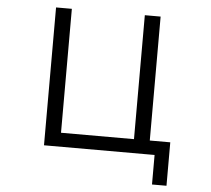

<svg xmlns="http://www.w3.org/2000/svg" viewBox="-59 -797 1117 1017"><g transform="rotate(5 500.0 -288.0)"><path d="M863 157H786V0H198V-733H282V-74H670V-733H754V-74H863Z"/></g></svg>

Font: IBM Plex Sans JP
Style: Regular
Weight: 400
Designer: Mike Abbink; Paul van der Laan; Pieter van Rosmalen; Wujin Sim; Yejin Wi; Jinhee Kim; Boomi Park; Yona Kim; Kichan Ma
Foundry: Sandoll Inc.
Version: Version 1.001